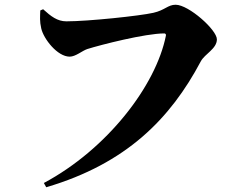

<svg xmlns="http://www.w3.org/2000/svg" viewBox="-20 -750 1040 810"><path d="M165 22 175 40C514 -60 699 -250 827 -491C844 -523 895 -544 895 -584C895 -624 776 -730 721 -730C688 -730 676 -707 627 -696C570 -683 352 -660 260 -660C222 -660 195 -681 162 -711L150 -706C149 -680 147 -660 154 -630C164 -586 222 -511 274 -511C299 -511 327 -536 348 -543C405 -561 593 -609 673 -609C678 -609 681 -605 680 -600C638 -388 431 -120 165 22Z"/></svg>

Font: GenKiMin2 TW H
Style: Regular
Weight: 900
Version: Version 2.100;PS 2.1;hotconv 16.6.51;makeotf.lib2.5.65220 DE